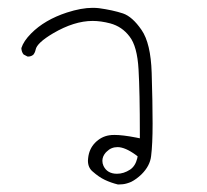

<svg xmlns="http://www.w3.org/2000/svg" viewBox="-20 -306 540 500"><path d="M249.5 126Q246.6 119.6 246.6 112.8Q246.6 101.6 254.9 91.8L257.8 88.9Q269.5 77.1 286.1 77.1Q305.7 77.1 334 97.7L338.4 101.1L337.4 106.4Q332.5 126.5 318.8 135.7Q302.2 146.5 284.7 146.5Q259.3 146.5 249.5 126ZM221.2 -251.5Q242.7 -251.5 267.1 -245.1Q297.9 -236.8 317.4 -210.9Q337.4 -185.5 340.8 -125Q344.2 -66.9 344.2 43.9V54.2L334.5 52.2Q299.3 45.4 278.3 45.4Q270 45.4 264.2 46.4Q243.2 49.8 227.5 65.9Q211.9 82 209.5 106Q209 109.4 209 112.3Q209 130.4 221.2 140.6Q237.8 155.3 253.4 162.6Q269 169.9 286.6 174.3Q288.1 174.3 291.3 174.3Q294.4 174.3 299.6 173.8Q304.7 173.3 310.5 171.6Q316.4 169.9 321.8 167.5Q335.4 160.6 348.6 147.9Q370.6 126 373.5 100.6Q377.4 69.8 377.4 15.4Q377.4 -39.1 375 -116.2Q372.6 -193.4 348.6 -228Q324.7 -262.7 300.3 -271Q273.4 -279.8 237.8 -284.7Q230 -285.6 221.2 -285.6Q191.9 -285.6 154.3 -273.4Q96.2 -254.4 61 -218.8Q41.5 -199.2 35.6 -180.7Q36.1 -170.4 41.5 -164.1L51.8 -158.7Q52.2 -158.7 54 -158.7Q55.7 -158.7 58.1 -159.2Q62.5 -160.2 66.4 -163.1Q71.3 -168.9 72.8 -176.8Q76.2 -194.3 118.2 -219.2Q173.3 -251.5 221.2 -251.5Z"/></svg>

Font: NaikaiFont
Style: Light
Weight: 300
Version: Version 1.89